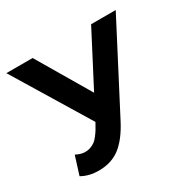

<svg xmlns="http://www.w3.org/2000/svg" viewBox="-162 -676 1118 1102"><g transform="rotate(-30 397.5 -125.0)"><path d="M9.8 -500H184.1L390.1 -150.9L571.8 -500H734.9L439.9 66.9Q390.6 161.6 332.8 205.8Q274.9 250 191.9 250Q125.5 250 78.1 222.2L116.2 101.1Q148.4 118.2 176.8 118.2Q196.8 118.2 213.6 111.8Q230.5 105.5 242.7 96.4Q254.9 87.4 268.3 69.8Q281.7 52.2 290.5 37.8Q299.3 23.4 313 -2L13.2 -495.1Z"/></g></svg>

Font: Messapia Bold
Style: Regular
Weight: 400
Designer: Luca Marsano
Foundry: Collletttivo
Version: Version 1.000;FEAKit 1.0